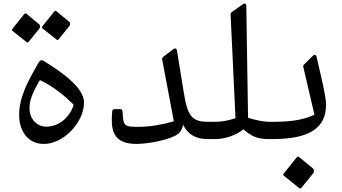

<svg xmlns="http://www.w3.org/2000/svg" viewBox="-20 -783 1924 1081"><path d="M299.3 -559.6C300.8 -558.6 301.7 -558.1 303.7 -558.1C305.7 -558.1 307.6 -559.1 309.1 -560.5L370.6 -636.2C373.5 -639.2 374.5 -643.5 374.5 -648.4C374.5 -653.3 373 -657.7 369.6 -660.2L297.9 -719.7C295.9 -721.2 293.9 -721.7 292 -721.7C290 -721.7 288.1 -721.2 286.1 -718.8L218.7 -634.8C217.3 -632.8 216.3 -630.8 216.3 -628.9C216.3 -626.9 217.3 -625 219.2 -623ZM130.4 -545.4C131.8 -544.4 132.8 -543.9 134.7 -543.9C136.7 -543.9 138.7 -544.9 140.1 -546.4L201.7 -622.1C204.6 -625 205.5 -629.4 205.5 -634.2C205.5 -639.1 204.1 -643.5 200.7 -646L128.9 -705.5C126.9 -707 125 -707.5 123 -707.5C121.1 -707.5 119.1 -707 117.2 -704.6L49.8 -620.6C48.3 -618.6 47.3 -616.7 47.3 -614.7C47.3 -612.8 48.3 -610.8 50.3 -608.9ZM226.5 27.4C338.8 27.4 453.1 -94.7 453.1 -206C453.1 -290.5 326.6 -377.4 225.1 -440.9C221.7 -442.8 218.2 -443.8 214.8 -443.8C209 -443.8 203.1 -440.4 199.7 -434.5C137.7 -327.1 87.9 -238.3 87.9 -135.7C87.9 -38.1 142.6 27.4 226.5 27.4ZM239.7 -69.8C186.5 -69.8 146 -113.3 146 -175.3C146 -220.2 166.5 -266.6 200.7 -326.1C202.6 -329.1 204.6 -330.5 207 -330.5C208.5 -330.5 210.4 -330 212.9 -328.6C292.5 -287.1 341.3 -245.1 390.6 -197.7C392.6 -195.8 393.5 -193.3 393.5 -190.4C393.5 -188.9 393.5 -187 392.6 -185C365.2 -113.7 306.6 -69.8 239.7 -69.8Z M1011.2 -81C1034.7 -28.8 1080.6 0 1147.9 0H1182.6C1196.3 -16.1 1202.6 -32.2 1202.6 -48.8C1202.6 -64.9 1196.3 -81.1 1182.6 -97.2H1154.8C1061 -97.2 1036.6 -126 1014.6 -262.7L976.1 -500C975.1 -506.3 970.7 -510.3 965.3 -510.3C962.9 -510.3 959.9 -509.3 957.5 -507.3L898.9 -462.9C894.5 -459 892.6 -455.1 892.6 -450.2L958 -104C958.5 -101.1 958 -100.1 955.6 -99.1C899.9 -82.5 824.2 -68.8 760.2 -68.8C681.1 -68.8 674.3 -72.8 670.4 -147.5C669.4 -165 667 -168.5 655.3 -168.5H625C617.2 -168.5 612.3 -164.1 611.8 -156.3C610.3 -139.6 609.4 -123.5 609.4 -107.4C609.4 -34.2 631.8 27.3 748 27.3C815.9 27.3 936.5 3.9 979.5 -26.9C996.6 -39.1 1006.3 -57.1 1011.2 -81Z M1161.1 0H1193.4C1246.6 0 1311.5 -22.5 1347.7 -53.2C1349.6 -55.2 1350.6 -55.2 1352.1 -53.7C1396 -15.1 1430.2 0 1491.2 0H1525.9C1539.6 -16.1 1545.9 -32.2 1545.9 -48.8C1545.9 -65 1539.6 -81.1 1525.9 -97.2H1491.2C1464.9 -97.2 1414.1 -107.9 1379.4 -118.7C1377.5 -119.2 1376.5 -120.6 1376.5 -123.5L1366.7 -751C1366.7 -758.8 1362.8 -763.2 1357 -763.2C1354.5 -763.2 1351.6 -762.2 1348.7 -760.3L1285.2 -715.3C1280.8 -711.9 1278.3 -707 1278.3 -700.7L1305.7 -121.6C1305.7 -118.7 1305.2 -117.7 1303.2 -116.7C1265.2 -104 1226.6 -97.2 1193.4 -97.2H1161.2C1128.9 -97.2 1113.3 -72.8 1113.3 -48.8C1113.3 -24.4 1128.9 0 1161.2 0Z M1514.2 0C1721.2 0 1815.9 -61 1815.9 -194.8C1815.9 -240.2 1781.7 -379.4 1761.7 -465.3C1759.3 -475.6 1749 -476.6 1742.2 -469.7L1690.9 -418.9C1688 -415.5 1687 -412.1 1687 -408.7L1749.5 -141.1C1750.5 -137.2 1750 -136.7 1747.5 -135.7C1689.9 -110.4 1630.8 -97.2 1514.2 -97.2H1504.4C1472.2 -97.2 1456.5 -72.7 1456.5 -48.8C1456.5 -24.4 1472.2 0 1504.4 0ZM1665.5 276.4C1667 277.3 1668.4 277.8 1670.4 277.8C1672.4 277.8 1674.8 276.9 1676.3 275.4L1743.6 192.4C1746.6 189 1747.5 184.1 1747.5 179.2C1747.5 173.8 1746.1 168.9 1742.7 166L1664.1 101.1C1661.6 99.6 1659.7 98.6 1657.7 98.6C1655.3 98.6 1653.3 99.6 1651.4 102L1577.6 193.8C1575.7 196.3 1574.7 198.2 1574.7 200.2C1574.7 202.6 1575.7 204.6 1578.1 206.5Z"/></svg>

Font: Pfont
Style: Regular
Weight: 400
Designer: Damoon Khanjanzadeh
Foundry: pfont
Version: Version 1.000;PS 000.300;hotconv 1.0.88;makeotf.lib2.5.64775